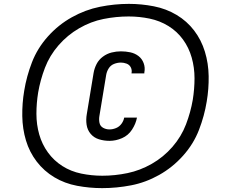

<svg xmlns="http://www.w3.org/2000/svg" viewBox="-20 -836 1192 991"><path d="M507 135H508Q582 135 657 120.5Q732 106 801.5 67Q871 28 925 -32.5Q979 -93 1007 -165.5Q1035 -238 1047 -312Q1058 -377 1057 -443Q1056 -509 1037.5 -569.5Q1019 -630 982 -678.5Q945 -727 891.5 -759Q838 -791 774 -803.5Q710 -816 645 -816Q571 -816 496 -801Q421 -786 351 -747Q281 -708 227 -647.5Q173 -587 145 -514.5Q117 -442 105 -368Q94 -303 95 -237Q96 -171 114 -111Q132 -51 169.5 -2Q207 47 260.5 79Q314 111 378 123Q442 135 507 135ZM508 71Q453 71 399.5 60Q346 49 302 21Q258 -7 227.5 -49Q197 -91 182.5 -142Q168 -193 168 -248.5Q168 -304 177 -359Q188 -423 212 -486Q236 -549 282 -602Q328 -655 388.5 -690Q449 -725 514 -738Q579 -751 644 -751Q699 -751 752 -740Q805 -729 849.5 -701.5Q894 -674 924.5 -632Q955 -590 969.5 -538.5Q984 -487 984 -432Q984 -377 975 -321Q964 -257 940 -194Q916 -131 870 -78Q824 -25 763.5 9.5Q703 44 638 57.5Q573 71 508 71ZM545 -109Q578 -109 610 -123Q642 -137 661.5 -167Q681 -197 687 -229H621Q618 -212 607 -197Q596 -182 579 -175Q562 -168 545 -168Q527 -168 512 -176.5Q497 -185 493.5 -202Q490 -219 493 -237L528 -449Q531 -467 541 -483Q551 -499 568.5 -506Q586 -513 604 -513Q619 -513 633.5 -507.5Q648 -502 655 -488.5Q662 -475 659 -459V-457H725V-462Q730 -487 721.5 -510Q713 -533 694.5 -547Q676 -561 652.5 -566Q629 -571 604 -571Q580 -571 556 -565Q532 -559 511 -543.5Q490 -528 478.5 -505.5Q467 -483 463 -459L428 -247Q423 -219 427 -192Q431 -165 448 -145Q465 -125 491 -117Q517 -109 545 -109Z"/></svg>

Font: Iosevka Sparkle Oblique
Style: Regular
Weight: 400
Italic angle: -9°
Designer: Belleve Invis
Foundry: Belleve Invis
Version: Version 4.5.0; ttfautohint (v1.8.3)